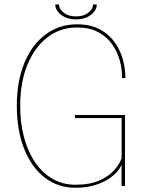

<svg xmlns="http://www.w3.org/2000/svg" viewBox="-20 -856 684 884"><path d="M327 8.5Q247 8.5 186.5 -38Q126 -84.5 91.8 -169.2Q57.5 -254 57.5 -369Q57.5 -484 93 -568.2Q128.5 -652.5 191 -698.2Q253.5 -744 334.5 -744Q397 -744 439.5 -721Q482 -698 508 -661.5Q534 -625 545.5 -583Q557 -541 557 -502.5Q557 -501 557 -499.5Q557 -498 557 -496.5H542Q542 -498 542 -499.5Q542 -501 542 -502.5Q542 -539.5 531 -579Q520 -618.5 495.8 -652.8Q471.5 -687 431.8 -708.2Q392 -729.5 334.5 -729.5Q257.5 -729.5 198.5 -684.2Q139.5 -639 106.2 -557.8Q73 -476.5 73 -369Q73 -288.5 91.2 -221.8Q109.5 -155 143.2 -106.5Q177 -58 223.5 -31.8Q270 -5.5 326.5 -5.5Q396 -5.5 440.5 -26.2Q485 -47 508.8 -75.8Q532.5 -104.5 540 -128V-312.5H325V-326.5H555.5V0H539.5V-98.5Q535 -84 519.5 -65.8Q504 -47.5 477.2 -30.5Q450.5 -13.5 413 -2.5Q375.5 8.5 327 8.5ZM234.5 -835.5H251.5Q251.5 -815 273.2 -797.8Q295 -780.5 330 -780.5Q365.5 -780.5 387 -797.8Q408.5 -815 408.5 -835.5H425.5Q425.5 -807.5 397.8 -787Q370 -766.5 330 -766.5Q290.5 -766.5 262.5 -787Q234.5 -807.5 234.5 -835.5Z"/></svg>

Font: Epilogue Thin
Style: Regular
Weight: 250
Designer: Tyler Finck
Foundry: Etcetera Type Co
Version: Version 2.111